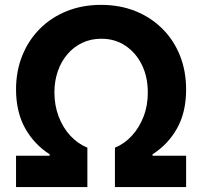

<svg xmlns="http://www.w3.org/2000/svg" viewBox="-20 -757 819 777"><path d="M44.9 0V-126.8H180.9V-132.6Q118.3 -172.7 81.7 -238Q45.2 -303.4 44.9 -394.9Q44.9 -469.9 70.4 -532.6Q95.8 -595.2 141.8 -641.1Q187.9 -687 250.8 -712.2Q313.8 -737.3 389.1 -737.3Q464.6 -737.3 527.6 -712.2Q590.5 -687 636.7 -641.1Q682.9 -595.2 708.1 -532.6Q733.2 -469.9 733.2 -394.9Q733.3 -303.4 696.8 -238Q660.3 -172.7 597.3 -132.6V-126.8H733.2V0H445.1V-159.4Q483.5 -175 513.4 -207.4Q543.4 -239.8 560.8 -284.8Q578.3 -329.8 578.1 -382.6Q578.3 -445.3 554.2 -494.4Q530.1 -543.6 487.5 -572Q445 -600.5 389.1 -600.2Q347.9 -600.2 313.3 -583.9Q278.7 -567.6 253.4 -538.2Q228 -508.9 214.1 -469.2Q200.2 -429.5 200.2 -382.6Q200.4 -329.8 217.6 -284.8Q234.9 -239.8 265 -207.4Q295.2 -175 333.6 -159.4V0Z"/></svg>

Font: Inter V
Style: 
Weight: 400
Designer: Rasmus Andersson
Foundry: rsms
Version: Version 4.000;git-a3f224843